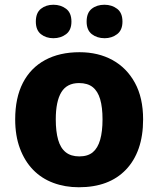

<svg xmlns="http://www.w3.org/2000/svg" viewBox="-20 -779 667 809"><path d="M583 -276Q583 -207 564.5 -154Q546 -101 510.5 -64Q475 -27 425.5 -8.5Q376 10 312 10Q254 10 204.5 -8.5Q155 -27 119.5 -63.5Q84 -100 64 -153.5Q44 -207 44 -276Q44 -367 76.5 -430Q109 -493 170 -526Q231 -559 315 -559Q394 -559 454 -526Q514 -493 548.5 -430Q583 -367 583 -276ZM215 -276Q215 -225 225 -190Q235 -155 257 -137.5Q279 -120 314 -120Q350 -120 371 -137.5Q392 -155 402 -190Q412 -225 412 -276Q412 -327 402 -361Q392 -395 370.5 -412Q349 -429 313 -429Q262 -429 238.5 -390.5Q215 -352 215 -276ZM131 -688Q131 -725 152.5 -742Q174 -759 205 -759Q236 -759 258.5 -742Q281 -725 281 -688Q281 -652 258.5 -635Q236 -618 205 -618Q174 -618 152.5 -635Q131 -652 131 -688ZM345 -688Q345 -725 366.5 -742Q388 -759 420 -759Q451 -759 473.5 -742Q496 -725 496 -688Q496 -652 473.5 -635Q451 -618 421 -618Q389 -618 367 -635Q345 -652 345 -688Z"/></svg>

Font: Noto Sans Devanagari ExtraBold
Style: Regular
Weight: 800
Version: Version 2.003